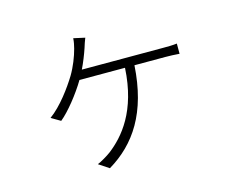

<svg xmlns="http://www.w3.org/2000/svg" viewBox="-95 -746 1190 961"><g transform="rotate(-15 500.0 -266.0)"><path d="M355 -441C371 -474 386 -512 396 -542C401 -559 406 -573 413 -591L354 -604C353 -585 349 -568 345 -552C335 -514 317 -467 292 -425C260 -373 202 -292 141 -248L189 -220C232 -255 292 -330 330 -394H566C554 -172 458 -64 382 -5C365 8 328 30 310 37L363 72C505 -13 600 -152 615 -394H776C796 -394 825 -393 848 -391V-444C826 -441 797 -441 776 -441Z"/></g></svg>

Font: Noto Sans CJK Light
Style: Regular
Weight: 300
Designer: Ryoko NISHIZUKA (kana & ideographs); Paul D. Hunt (Latin, Greek & Cyrillic); Wenlong ZHANG (bopomofo); Sandoll Communica
Foundry: Adobe Systems Incorporated
Version: Version 1.000;PS 1;hotconv 1.0.78;makeotf.lib2.5.61930